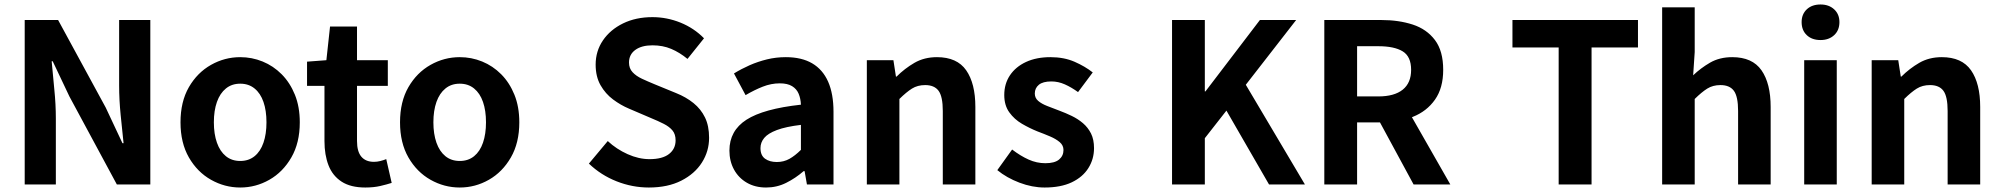

<svg xmlns="http://www.w3.org/2000/svg" viewBox="-20 -831 9014 865"><path d="M91.3 0V-740.8H241.8L456.5 -346L531.7 -185.8H536.7Q530.6 -243.5 523.6 -312.7Q516.7 -381.9 516.7 -445.4V-740.8H657.2V0H506.4L292.7 -396.4L217.5 -555H212.8Q217.9 -495.4 224.7 -428.3Q231.6 -361.2 231.6 -296.7V0Z M1062.3 13.8Q992.3 13.8 930.6 -21.1Q868.9 -55.9 831 -121.7Q793.2 -187.5 793.2 -279.9Q793.2 -372.8 831 -438.4Q868.9 -503.9 930.6 -538.7Q992.3 -573.5 1062.3 -573.5Q1114.7 -573.5 1163.1 -553.9Q1211.4 -534.2 1249 -496.4Q1286.6 -458.5 1308.6 -404.2Q1330.6 -349.8 1330.6 -279.9Q1330.6 -187.5 1292.6 -121.7Q1254.7 -55.9 1193.5 -21.1Q1132.3 13.8 1062.3 13.8ZM1062.3 -105.8Q1100.3 -105.8 1126.9 -127.3Q1153.5 -148.9 1167 -188.2Q1180.5 -227.4 1180.5 -279.9Q1180.5 -332.7 1167 -371.7Q1153.5 -410.7 1126.9 -432.3Q1100.3 -454 1062.3 -454Q1024.2 -454 997.7 -432.3Q971.1 -410.7 957.3 -371.7Q943.5 -332.7 943.5 -279.9Q943.5 -227.4 957.3 -188.2Q971.1 -148.9 997.7 -127.3Q1024.2 -105.8 1062.3 -105.8Z M1625.9 13.8Q1559.7 13.8 1519.1 -12.6Q1478.4 -39 1460.1 -86Q1441.8 -133 1441.8 -195.4V-444.1H1363.3V-553.2L1450.4 -559.8L1466.9 -711.4H1588.4V-559.8H1727.2V-444.1H1588.4V-195.8Q1588.4 -148 1608.1 -124.9Q1627.8 -101.9 1664.8 -101.9Q1679 -101.9 1694.1 -105.7Q1709.2 -109.6 1720.1 -114.2L1744.6 -7Q1722.3 0.2 1692.8 7Q1663.3 13.8 1625.9 13.8Z M2051.3 13.8Q1981.3 13.8 1919.6 -21.1Q1857.9 -55.9 1820 -121.7Q1782.2 -187.5 1782.2 -279.9Q1782.2 -372.8 1820 -438.4Q1857.9 -503.9 1919.6 -538.7Q1981.3 -573.5 2051.3 -573.5Q2103.7 -573.5 2152.1 -553.9Q2200.4 -534.2 2238 -496.4Q2275.6 -458.5 2297.6 -404.2Q2319.6 -349.8 2319.6 -279.9Q2319.6 -187.5 2281.6 -121.7Q2243.7 -55.9 2182.5 -21.1Q2121.3 13.8 2051.3 13.8ZM2051.3 -105.8Q2089.3 -105.8 2115.9 -127.3Q2142.5 -148.9 2156 -188.2Q2169.5 -227.4 2169.5 -279.9Q2169.5 -332.7 2156 -371.7Q2142.5 -410.7 2115.9 -432.3Q2089.3 -454 2051.3 -454Q2013.2 -454 1986.7 -432.3Q1960.1 -410.7 1946.3 -371.7Q1932.5 -332.7 1932.5 -279.9Q1932.5 -227.4 1946.3 -188.2Q1960.1 -148.9 1986.7 -127.3Q2013.2 -105.8 2051.3 -105.8Z M2903.2 13.8Q2828.6 13.8 2758 -14.1Q2687.3 -42 2633.1 -93.9L2718.1 -195.5Q2757.4 -158.9 2807.5 -136.5Q2857.7 -114 2906.3 -114Q2964.4 -114 2994.1 -137.2Q3023.7 -160.3 3023.7 -198.6Q3023.7 -226.6 3009.5 -243.5Q2995.3 -260.4 2970.4 -273Q2945.5 -285.7 2912.4 -299.3L2813.8 -341.5Q2776.6 -357.1 2742.1 -382.8Q2707.6 -408.5 2685.5 -447.2Q2663.5 -486 2663.5 -539.8Q2663.5 -600.6 2696.3 -649Q2729.2 -697.3 2787 -725.6Q2844.8 -753.8 2919.4 -753.8Q2984.6 -753.8 3045.7 -729.1Q3106.7 -704.4 3151.7 -658.5L3077.3 -565.6Q3041.6 -594.9 3003.8 -610.8Q2966.1 -626.8 2919.4 -626.8Q2870.7 -626.8 2842.3 -606.2Q2813.8 -585.5 2813.8 -549.3Q2813.8 -523 2829.8 -505.8Q2845.7 -488.6 2871.8 -476.4Q2897.9 -464.2 2929.1 -451.4L3026.1 -411.6Q3071 -393.6 3104.4 -366.6Q3137.9 -339.5 3156.2 -301.7Q3174.6 -263.9 3174.6 -210.2Q3174.6 -149.7 3142.3 -98.8Q3110 -47.9 3049.3 -17.1Q2988.5 13.8 2903.2 13.8Z M3431.4 13.8Q3381.9 13.8 3344.6 -7.9Q3307.4 -29.5 3286.8 -67.2Q3266.2 -105 3266.2 -152.6Q3266.2 -242.2 3342.9 -291.6Q3419.7 -341 3588.3 -359.4Q3587.2 -386.8 3578.1 -408.6Q3569 -430.4 3548.4 -442.9Q3527.8 -455.5 3493.1 -455.5Q3454.3 -455.5 3416.3 -440.5Q3378.3 -425.6 3339 -402.4L3286.7 -500.1Q3320.1 -520.7 3357.2 -537.1Q3394.3 -553.4 3435.3 -563.5Q3476.3 -573.5 3520.1 -573.5Q3591.4 -573.5 3639 -545.7Q3686.6 -517.8 3710.9 -463Q3735.1 -408.3 3735.1 -327V0H3615.4L3604.9 -59.9H3600.4Q3564.3 -28.4 3522 -7.3Q3479.8 13.8 3431.4 13.8ZM3479.7 -101.1Q3511.1 -101.1 3536.6 -115.4Q3562.1 -129.7 3588.3 -155.8V-268.4Q3520.4 -260.3 3480.2 -245.2Q3440 -230.1 3423.1 -209.7Q3406.1 -189.3 3406.1 -163.8Q3406.1 -130.8 3426.7 -116Q3447.3 -101.1 3479.7 -101.1Z M3885.3 0V-559.8H4005L4016.4 -485.9H4019.2Q4055.5 -522.2 4099.7 -547.9Q4143.9 -573.5 4201.2 -573.5Q4291.6 -573.5 4332.9 -514.3Q4374.2 -455 4374.2 -349.1V0H4227.5V-330.9Q4227.5 -396 4208.5 -421.9Q4189.5 -447.7 4148.1 -447.7Q4113.9 -447.7 4088.6 -431.9Q4063.3 -416 4032 -385.1V0Z M4686.1 13.8Q4630.3 13.8 4572.7 -8.1Q4515.1 -30 4473.1 -64.5L4539.8 -157.4Q4577.4 -128.6 4613.9 -112.2Q4650.4 -95.7 4689.7 -95.7Q4731.5 -95.7 4751.4 -112.3Q4771.2 -128.9 4771.2 -155.2Q4771.2 -176.1 4754.3 -190.6Q4737.5 -205 4710.5 -216.5Q4683.5 -228 4654 -239Q4618.7 -253.2 4584.2 -273.3Q4549.7 -293.4 4527.1 -324.9Q4504.4 -356.4 4504.4 -403Q4504.4 -453.3 4530 -491.7Q4555.7 -530.1 4602.4 -551.8Q4649.2 -573.5 4712.5 -573.5Q4773.6 -573.5 4821.2 -552.7Q4868.8 -531.8 4903 -504.7L4836.8 -416.1Q4806.9 -437.7 4777.3 -450.9Q4747.6 -464.1 4716.8 -464.1Q4678.3 -464.1 4660.2 -449Q4642 -433.9 4642 -409.7Q4642 -389.6 4657.2 -376.5Q4672.4 -363.4 4698.1 -353.4Q4723.9 -343.4 4753.3 -332.2Q4781.4 -321.8 4808.9 -308.5Q4836.4 -295.2 4859.1 -275.9Q4881.7 -256.5 4895.3 -229.5Q4908.8 -202.4 4908.8 -163.4Q4908.8 -114.3 4883.4 -73.8Q4857.9 -33.2 4808.6 -9.7Q4759.3 13.8 4686.1 13.8Z M5260.3 0V-740.8H5408V-419.2H5410.8L5656.1 -740.8H5819.4L5592.6 -449.1L5858.9 0H5697.2L5505.3 -332.7L5408 -208.4V0Z M5946.3 0V-740.8H6203.4Q6281.7 -740.8 6344.7 -720.3Q6407.7 -699.7 6444.8 -650.5Q6481.9 -601.3 6481.9 -516.4Q6481.9 -434.4 6444.8 -381.9Q6407.7 -329.3 6344.7 -304.4Q6281.7 -279.6 6203.4 -279.6H6094V0ZM6094 -396.6H6189.7Q6261.6 -396.6 6299.5 -427Q6337.4 -457.3 6337.4 -516.4Q6337.4 -576.4 6299.5 -599.6Q6261.6 -622.8 6189.7 -622.8H6094ZM6348.5 0 6176.3 -317.9 6279.9 -410 6514 0Z M7002.1 0V-617.3H6793.9V-740.8H7359.4V-617.3H7150.3V0Z M7468.3 0V-797.9H7615V-596.7L7608 -491.7Q7641.4 -523.8 7684.1 -548.7Q7726.9 -573.5 7784.2 -573.5Q7874.6 -573.5 7915.9 -514.3Q7957.2 -455 7957.2 -349.1V0H7810.5V-330.9Q7810.5 -396 7791.5 -421.9Q7772.5 -447.7 7731.1 -447.7Q7696.9 -447.7 7671.6 -431.9Q7646.3 -416 7615 -385.1V0Z M8108.3 0V-559.8H8255V0ZM8181.9 -650.6Q8143.2 -650.6 8120 -672.6Q8096.7 -694.5 8096.7 -731.4Q8096.7 -767.1 8120 -789Q8143.2 -810.8 8181.9 -810.8Q8219.5 -810.8 8243.2 -789Q8267 -767.1 8267 -731.4Q8267 -694.5 8243.2 -672.6Q8219.5 -650.6 8181.9 -650.6Z M8412.3 0V-559.8H8532L8543.4 -485.9H8546.2Q8582.5 -522.2 8626.7 -547.9Q8670.9 -573.5 8728.2 -573.5Q8818.6 -573.5 8859.9 -514.3Q8901.2 -455 8901.2 -349.1V0H8754.5V-330.9Q8754.5 -396 8735.5 -421.9Q8716.5 -447.7 8675.1 -447.7Q8640.9 -447.7 8615.6 -431.9Q8590.3 -416 8559 -385.1V0Z"/></svg>

Font: Noto Sans KR Thin
Style: Regular
Weight: 100
Designer: Ryoko NISHIZUKA 西塚涼子 (kana, bopomofo & ideographs); Paul D. Hunt (Latin, Greek & Cyrillic); Sandoll Communications 산돌커뮤니
Foundry: Adobe
Version: Version 2.004-H2;hotconv 1.0.118;makeotfexe 2.5.65603